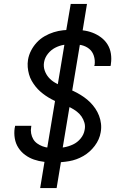

<svg xmlns="http://www.w3.org/2000/svg" viewBox="-20 -858 640 980"><path d="M259 -29Q232 -29 205 -32Q178 -35 153.5 -43.5Q129 -52 108.5 -67Q88 -82 74 -103.5Q60 -125 55.5 -151.5Q51 -178 55 -205Q56 -208 56.5 -210.5Q57 -213 57 -216H140Q140 -214 139.5 -212.5Q139 -211 139 -209Q136 -193 139 -177Q142 -161 149.5 -148Q157 -135 169.5 -126Q182 -117 196.5 -111.5Q211 -106 227 -104Q243 -102 259 -102Q282 -102 306 -106Q330 -110 352.5 -120.5Q375 -131 391.5 -151Q408 -171 412 -195Q416 -214 411 -231.5Q406 -249 396 -263.5Q386 -278 371.5 -289Q357 -300 341.5 -308Q326 -316 309 -322.5Q292 -329 275.5 -336Q259 -343 243 -351.5Q227 -360 212.5 -370Q198 -380 185 -391.5Q172 -403 161 -417Q150 -431 141.5 -446Q133 -461 128 -479Q123 -497 121.5 -515.5Q120 -534 123 -553Q127 -577 138.5 -599.5Q150 -622 167.5 -641Q185 -660 207.5 -673Q230 -686 254 -693.5Q278 -701 302 -703.5Q326 -706 350 -706Q377 -706 403 -703Q429 -700 452.5 -691Q476 -682 496 -667Q516 -652 529 -631Q542 -610 546 -584Q550 -558 546 -532Q546 -529 545.5 -526.5Q545 -524 544 -521H461Q462 -523 462 -524.5Q462 -526 463 -527Q466 -551 459 -573Q452 -595 435.5 -608.5Q419 -622 396.5 -627.5Q374 -633 350 -633Q328 -633 305 -629Q282 -625 261 -614Q240 -603 224.5 -583.5Q209 -564 205 -541Q201 -519 208 -498.5Q215 -478 228.5 -462.5Q242 -447 260 -436.5Q278 -426 297 -417.5Q316 -409 335.5 -401.5Q355 -394 373.5 -384Q392 -374 409 -362Q426 -350 440.5 -335.5Q455 -321 466.5 -304Q478 -287 485.5 -267.5Q493 -248 495.5 -226.5Q498 -205 494 -183Q488 -146 463.5 -113.5Q439 -81 405 -61.5Q371 -42 333.5 -35.5Q296 -29 259 -29ZM185 102 215 -80 217 -79 314 -662H353L312 -668L341 -838H424L394 -655L392 -656L295 -74H256L297 -67L269 102Z"/></svg>

Font: Iosevka Curly Extended
Style: Italic
Weight: 400
Width: 7
Italic angle: -9°
Monospace: yes
Designer: Belleve Invis
Foundry: Belleve Invis
Version: Version 11.1.0; ttfautohint (v1.8.3)